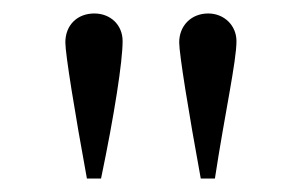

<svg xmlns="http://www.w3.org/2000/svg" viewBox="-20 -696 448 285"><path d="M130 -431C150 -527 162 -605 162 -635C162 -659 144 -676 120 -676C95 -676 77 -659 77 -633C77 -616 91 -529 109 -431ZM299 -431C314 -529 331 -605 331 -635C331 -658 313 -676 289 -676C264 -676 246 -658 246 -633C246 -616 260 -529 278 -431Z"/></svg>

Font: XITS Math
Style: Regular
Weight: 400
Designer: MicroPress Inc., with final additions and corrections provided by Coen Hoffman, Elsevier (retired)
Version: Version 1.302